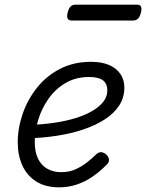

<svg xmlns="http://www.w3.org/2000/svg" viewBox="-20 -784 626 823"><path d="M234 19Q174 19 134.5 -6.5Q95 -32 75.5 -75.5Q56 -119 56 -174Q56 -234 77 -295.5Q98 -357 138.5 -408Q179 -459 237.5 -489Q296 -519 370 -519Q416 -519 447.5 -505.5Q479 -492 496 -467Q513 -442 513 -409Q513 -366 491 -332Q469 -298 429.5 -272.5Q390 -247 338.5 -229.5Q287 -212 226.5 -202.5Q166 -193 100 -191L117 -249Q167 -251 214.5 -258Q262 -265 303 -277.5Q344 -290 375 -308Q406 -326 423 -348Q440 -370 440 -396Q440 -426 421 -440Q402 -454 362 -454Q305 -454 261.5 -428.5Q218 -403 188.5 -361.5Q159 -320 144 -271Q129 -222 129 -175Q129 -133 143 -104Q157 -75 183 -60.5Q209 -46 241 -46Q276 -46 302 -57.5Q328 -69 351 -86.5Q374 -104 394 -124Q405 -133 415.5 -131.5Q426 -130 435 -122Q445 -113 447 -101.5Q449 -90 438 -79Q409 -49 377 -27Q345 -5 309 7Q273 19 234 19ZM289 -696Q273 -696 269.5 -705.5Q266 -715 270 -730Q274 -747 282 -755.5Q290 -764 304 -764H566Q582 -764 585 -754.5Q588 -745 584 -730Q580 -713 572 -704.5Q564 -696 549 -696Z"/></svg>

Font: Playwrite CO Light
Style: Regular
Weight: 300
Version: Version 1.002